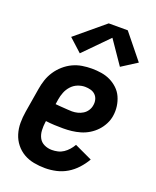

<svg xmlns="http://www.w3.org/2000/svg" viewBox="-143 -848 762 939"><g transform="rotate(20 237.5 -378.0)"><path d="M207 8Q177 8 148 2.5Q119 -3 95 -17Q71 -31 53.5 -53Q36 -75 27.5 -102.5Q19 -130 19 -159.5Q19 -189 24 -219L45 -345Q49 -370 57 -394Q65 -418 79.5 -440Q94 -462 114.5 -480Q135 -498 158.5 -509Q182 -520 207 -524Q232 -528 257 -528Q282 -528 307 -524Q332 -520 353.5 -509.5Q375 -499 392.5 -482.5Q410 -466 420 -444Q430 -422 433.5 -397Q437 -372 433 -347Q430 -325 419 -303.5Q408 -282 392 -265Q376 -248 355.5 -235.5Q335 -223 312.5 -216.5Q290 -210 268 -207.5Q246 -205 224 -205Q201 -205 178.5 -206Q156 -207 133 -210L132 -204Q129 -183 130 -161.5Q131 -140 140 -122.5Q149 -105 167.5 -96Q186 -87 208 -87Q223 -87 238.5 -90.5Q254 -94 267.5 -103Q281 -112 292 -124.5Q303 -137 311 -151L403 -108Q388 -82 367 -59Q346 -36 320 -20.5Q294 -5 265 1.5Q236 8 207 8ZM236 -298Q250 -298 264.5 -301.5Q279 -305 292 -313Q305 -321 313.5 -334Q322 -347 324 -361Q327 -376 323.5 -390.5Q320 -405 310 -415Q300 -425 285.5 -429Q271 -433 256 -433Q237 -433 218 -425.5Q199 -418 185 -402.5Q171 -387 163.5 -368Q156 -349 153 -330L149 -304Q160 -303 171 -302Q182 -301 192.5 -300.5Q203 -300 214 -299Q225 -298 236 -298ZM175 -578 108 -639 258 -764H357L462 -634L382 -583L299 -704Z"/></g></svg>

Font: Iosevka QP
Style: Bold Italic
Weight: 700
Italic angle: -9°
Designer: Belleve Invis
Foundry: Belleve Invis
Version: Version 20.0.0; ttfautohint (v1.8.4)